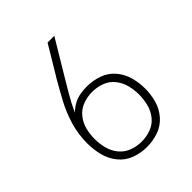

<svg xmlns="http://www.w3.org/2000/svg" viewBox="-207 -858 989 989"><g transform="rotate(-45 288.0 -363.5)"><path d="M288 8Q331 8 372 -6Q413 -20 442 -53Q471 -86 482.5 -127.5Q494 -169 494 -212Q494 -255 482.5 -296.5Q471 -338 442.5 -371Q414 -404 373 -418Q332 -432 289 -432Q264 -432 238.5 -427.5Q213 -423 190.5 -410.5Q168 -398 150 -380Q171 -427 197.5 -471.5Q224 -516 250 -560L355 -735H306L213 -580Q213 -580 213 -580V-579H212Q180 -524 149.5 -467.5Q119 -411 101 -349.5Q83 -288 83 -224Q83 -180 93.5 -136.5Q104 -93 132 -58Q160 -23 202 -7.5Q244 8 288 8ZM288 -31Q254 -31 221 -43Q188 -55 165.5 -82.5Q143 -110 134.5 -144Q126 -178 126 -212Q126 -247 134.5 -280.5Q143 -314 165.5 -341.5Q188 -369 221 -381Q254 -393 288 -393Q323 -393 356 -381Q389 -369 411 -341.5Q433 -314 441.5 -280.5Q450 -247 450 -212Q450 -178 441.5 -144Q433 -110 411 -82.5Q389 -55 356 -43Q323 -31 288 -31Z"/></g></svg>

Font: Iosevka Sparkle Extralight
Style: Regular
Weight: 200
Designer: Belleve Invis
Foundry: Belleve Invis
Version: Version 4.5.0; ttfautohint (v1.8.3)